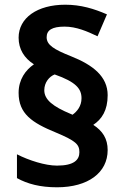

<svg xmlns="http://www.w3.org/2000/svg" viewBox="-20 -851 526 815"><path d="M59 -457C59 -368 116 -330 216 -289C302 -253 317 -238 317 -205C317 -173 295 -148 222 -148C172 -148 103 -170 52 -196V-95C97 -70 151 -56 222 -56C354 -56 437 -118 437 -214C437 -262 416 -295 376 -321C412 -345 437 -382 437 -447C437 -526 375 -575 282 -612C209 -641 178 -660 178 -693C178 -723 201 -738 254 -738C304 -738 350 -718 394 -697L434 -790C379 -814 323 -831 257 -831C138 -831 59 -775 59 -691C59 -642 83 -604 124 -578C89 -554 59 -514 59 -457ZM168 -468C168 -501 189 -526 212 -535C303 -503 326 -474 326 -434C326 -400 307 -378 288 -364L281 -367C204 -399 168 -428 168 -468Z"/></svg>

Font: Noto Sans Malayalam UI
Style: Bold
Weight: 700
Designer: Jelle Bosma - Monotype Design Team
Foundry: Monotype Imaging Inc.
Version: Version 2.104